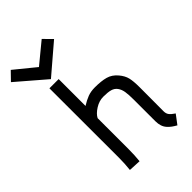

<svg xmlns="http://www.w3.org/2000/svg" viewBox="-352 -1027 1140 1140"><g transform="rotate(-45 217.5 -457.5)"><path d="M99.1 -716.8 -81.5 -872.1 -30.8 -924.3 99.6 -817.9 229 -924.3 280.8 -872.1ZM360.8 -281.2Q360.8 -325.2 356.7 -350.6Q352.5 -376 339.6 -393.6Q326.7 -411.1 304.7 -417.2Q282.7 -423.3 245.1 -423.3Q210 -423.3 176.8 -402.3Q143.6 -381.3 131.3 -356.9V-96.7Q131.3 -44.9 126.5 0L49.3 -3.9Q54.7 -52.2 54.7 -99.6L54.2 -684.6H131.8V-459Q161.1 -477.5 188 -487.8Q214.8 -498 248.5 -498Q302.2 -498 337.9 -488.3Q373.5 -478.5 399.9 -446.8Q423.8 -418.5 430.7 -389.6Q437.5 -360.8 437.5 -313.5V-281.2Q437.5 -238.3 437.3 -185.5Q437 -132.8 437 -108.9Q437 -89.4 446.5 -76.7Q456.1 -64 479 -48.8L436 8.3Q418.9 -1.5 407.5 -9.8Q396 -18.1 384.3 -31Q372.6 -43.9 366.7 -61.5Q360.8 -79.1 360.8 -101.6Z"/></g></svg>

Font: Fantasque Sans Mono
Style: Regular
Weight: 400
Monospace: yes
Designer: Jany Belluz
Version: Version 1.8.0 ; ttfautohint (v1.8.2)